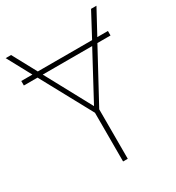

<svg xmlns="http://www.w3.org/2000/svg" viewBox="-172 -820 849 925"><g transform="rotate(-30 252.5 -357.0)"><path d="M492 -581V-556H419L267 -275V0H241V-271L86 -556H10V-581H72L0 -714H30L102 -581H404L475 -714H505L433 -581ZM253 -301 390 -556H115Z"/></g></svg>

Font: Noto Sans Thin
Style: Regular
Weight: 100
Designer: Monotype Design Team
Foundry: Monotype Imaging Inc.
Version: Version 2.007